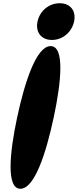

<svg xmlns="http://www.w3.org/2000/svg" viewBox="-20 -1132 481 1187"><path d="M106 35C194 35 265 -186 312 -406C359 -626 381 -847 293 -847C205 -847 133 -626 86 -406C39 -186 18 35 106 35ZM301 -885C367 -885 424 -933 438 -999C452 -1065 415 -1112 349 -1112C283 -1112 226 -1065 212 -999C198 -933 235 -885 301 -885Z"/></svg>

Font: Venom Sans
Style: BdObl
Weight: 700
Version: Version 1.001